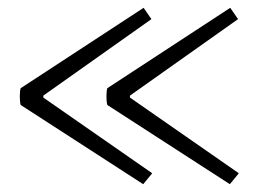

<svg xmlns="http://www.w3.org/2000/svg" viewBox="-20 -488 687 492"><path d="M368 -439 348 -468 33 -262C30 -253 30 -229 33 -219L347 -16L370 -44L91 -238V-243ZM590 -439 570 -468 255 -262C252 -253 252 -229 255 -219L569 -16L592 -44L313 -238V-243Z"/></svg>

Font: Arima Koshi Light
Style: Regular
Weight: 300
Designer: Joana Correia and Natanael Gama
Foundry: NDISCOVER
Version: Version 1.019;PS 001.019;hotconv 1.0.88;makeotf.lib2.5.64775